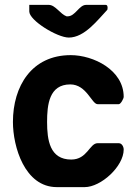

<svg xmlns="http://www.w3.org/2000/svg" viewBox="-20 -760 561 787"><path d="M33 -260C33 -159 81 7 213 7H327C394 7 487 -78 487 -147C487 -158 480 -173 467 -173H380C347 -173 338 -106 272 -106C184 -106 173 -186 173 -260C173 -330 181 -414 268 -414C335 -414 356 -333 380 -333H467C475 -333 487 -356 487 -363C487 -473 363 -534 270 -534C110 -534 33 -407 33 -260ZM100 -740V-713C100 -676 215 -606 262 -606C327 -606 381 -679 420 -720C420 -721 421 -726 421 -727C421 -731 421 -740 413 -740H333C304 -740 289 -693 257 -693H253C227 -702 207 -740 180 -740Z"/></svg>

Font: Asimov Print
Style: C
Weight: 500
Designer: Google
Version: Version 2.000980: 2014